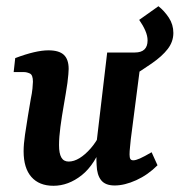

<svg xmlns="http://www.w3.org/2000/svg" viewBox="-20 -590 578 618"><path d="M152 8Q106 8 81 -20.5Q56 -49 56 -103Q56 -126 60.5 -156.5Q65 -187 70 -217.5Q75 -248 79 -271Q83 -290 84.5 -305Q86 -320 86 -327Q86 -349 76 -353.5Q66 -358 57 -358H24L29 -403Q95 -428 136 -428Q170 -428 185.5 -413.5Q201 -399 201 -368Q201 -361 200 -350.5Q199 -340 197 -323Q192 -289 185.5 -252.5Q179 -216 174.5 -182Q170 -148 170 -123Q170 -96 177.5 -83Q185 -70 201 -70Q218 -70 236 -81Q254 -92 272 -112.5Q290 -133 304 -162L313 -135Q286 -60 243 -26Q200 8 152 8ZM349 7Q319 7 305.5 -10Q292 -27 291 -59Q290 -72 290.5 -93Q291 -114 291 -133L325 -421H437L401 -142Q400 -130 398.5 -116.5Q397 -103 397 -93Q397 -83 399.5 -78.5Q402 -74 409 -74Q417 -74 430.5 -80Q444 -86 468 -100L487 -58Q456 -27 418.5 -10Q381 7 349 7ZM387 -333 374 -421Q385 -421 393.5 -421Q402 -421 414 -421Q455 -421 455 -460Q455 -475 447.5 -492Q440 -509 428 -526L490 -570Q509 -555 523.5 -533Q538 -511 538 -484Q538 -456 520 -432.5Q502 -409 468 -385.5Q434 -362 387 -333Z"/></svg>

Font: Yrsa SemiBold
Style: Italic
Weight: 600
Italic angle: -7.10001°
Version: Version 2.004